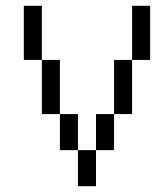

<svg xmlns="http://www.w3.org/2000/svg" viewBox="-20 -645 540 665"><path d="M250 -125Q250 -125 250 0H312.5Q312.5 0 312.5 -125ZM250 -125Q250 -125 250 -250H187.5Q187.5 -250 187.5 -125ZM312.5 -125H375Q375 -125 375 -250H312.5Q312.5 -250 312.5 -125ZM187.5 -250V-437.5H125V-250ZM375 -250H437.5V-437.5H375ZM125 -437.5V-625H62.5V-437.5ZM437.5 -437.5H500V-625H437.5Z"/></svg>

Font: CalcUnifontExMono
Style: Regular
Weight: 500
Version: Version 15.0.06